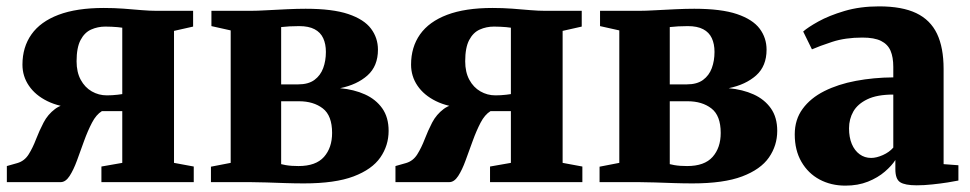

<svg xmlns="http://www.w3.org/2000/svg" viewBox="-20 -572 3046 603"><path d="M1.5 0V-50.5L35 -60Q57 -66.5 70 -87.2Q83 -108 93.2 -134.8Q103.5 -161.5 116.8 -187Q130 -212.5 153 -229.8Q176 -247 214.5 -248L218 -233Q166 -236 128.5 -254.5Q91 -273 70.8 -302.8Q50.5 -332.5 50.5 -369Q50.5 -424 78.8 -464Q107 -504 163.8 -525.5Q220.5 -547 306 -547Q338.5 -547 368.2 -544.8Q398 -542.5 424.5 -540.2Q451 -538 472.5 -538H586.5V-488.5L526.5 -475V-60.5L588.5 -49V0H298.5V-49L364 -60.5V-223H300Q282 -212 268.8 -186.5Q255.5 -161 244 -129.2Q232.5 -97.5 221.8 -68Q211 -38.5 198.5 -19.2Q186 0 170.5 0ZM315.5 -272.5Q323.5 -272.5 332.2 -273Q341 -273.5 349.5 -274.5Q358 -275.5 364 -276.5V-485Q357.5 -486 349 -486.8Q340.5 -487.5 330.8 -488Q321 -488.5 311 -488.5Q287 -488.5 266.2 -479.2Q245.5 -470 233 -446.2Q220.5 -422.5 220.5 -379.5Q220.5 -345.5 233.5 -321.5Q246.5 -297.5 268.2 -285Q290 -272.5 315.5 -272.5Z M934.5 4Q906.5 4 876 3Q845.5 2 816.8 1Q788 0 765 0H642.5V-48.5L704.5 -60.5V-476.5L644 -490V-538H766.5Q787 -538 817.8 -539.8Q848.5 -541.5 881.2 -543Q914 -544.5 940 -544.5Q1024.5 -544.5 1074 -527.8Q1123.5 -511 1145.2 -482Q1167 -453 1167 -416Q1167 -364.5 1134.2 -335.2Q1101.5 -306 1048 -295Q1092 -291 1126.2 -275.5Q1160.5 -260 1180.5 -231.8Q1200.5 -203.5 1200.5 -161Q1200.5 -115 1174.5 -77.5Q1148.5 -40 1090.5 -18Q1032.5 4 934.5 4ZM917.5 -50.5Q972 -50.5 997.5 -79.2Q1023 -108 1023 -154.5Q1023 -209 993.8 -231.5Q964.5 -254 919 -254H863V-56.5Q868.5 -55 877 -53.5Q885.5 -52 896.2 -51.2Q907 -50.5 917.5 -50.5ZM863 -307H916.5Q948.5 -307 967.5 -321Q986.5 -335 995 -358Q1003.5 -381 1003.5 -409Q1003.5 -434 995 -452.2Q986.5 -470.5 968 -480.2Q949.5 -490 919.5 -490Q903.5 -490 889.5 -489.2Q875.5 -488.5 863 -487Z M1222 0V-50.5L1255.5 -60Q1277.5 -66.5 1290.5 -87.2Q1303.5 -108 1313.8 -134.8Q1324 -161.5 1337.2 -187Q1350.5 -212.5 1373.5 -229.8Q1396.5 -247 1435 -248L1438.5 -233Q1386.5 -236 1349 -254.5Q1311.5 -273 1291.2 -302.8Q1271 -332.5 1271 -369Q1271 -424 1299.2 -464Q1327.5 -504 1384.2 -525.5Q1441 -547 1526.5 -547Q1559 -547 1588.8 -544.8Q1618.5 -542.5 1645 -540.2Q1671.5 -538 1693 -538H1807V-488.5L1747 -475V-60.5L1809 -49V0H1519V-49L1584.5 -60.5V-223H1520.5Q1502.5 -212 1489.2 -186.5Q1476 -161 1464.5 -129.2Q1453 -97.5 1442.2 -68Q1431.5 -38.5 1419 -19.2Q1406.5 0 1391 0ZM1536 -272.5Q1544 -272.5 1552.8 -273Q1561.5 -273.5 1570 -274.5Q1578.5 -275.5 1584.5 -276.5V-485Q1578 -486 1569.5 -486.8Q1561 -487.5 1551.2 -488Q1541.5 -488.5 1531.5 -488.5Q1507.5 -488.5 1486.8 -479.2Q1466 -470 1453.5 -446.2Q1441 -422.5 1441 -379.5Q1441 -345.5 1454 -321.5Q1467 -297.5 1488.8 -285Q1510.5 -272.5 1536 -272.5Z M2155 4Q2127 4 2096.5 3Q2066 2 2037.2 1Q2008.5 0 1985.5 0H1863V-48.5L1925 -60.5V-476.5L1864.5 -490V-538H1987Q2007.5 -538 2038.2 -539.8Q2069 -541.5 2101.8 -543Q2134.5 -544.5 2160.5 -544.5Q2245 -544.5 2294.5 -527.8Q2344 -511 2365.8 -482Q2387.5 -453 2387.5 -416Q2387.5 -364.5 2354.8 -335.2Q2322 -306 2268.5 -295Q2312.5 -291 2346.8 -275.5Q2381 -260 2401 -231.8Q2421 -203.5 2421 -161Q2421 -115 2395 -77.5Q2369 -40 2311 -18Q2253 4 2155 4ZM2138 -50.5Q2192.5 -50.5 2218 -79.2Q2243.5 -108 2243.5 -154.5Q2243.5 -209 2214.2 -231.5Q2185 -254 2139.5 -254H2083.5V-56.5Q2089 -55 2097.5 -53.5Q2106 -52 2116.8 -51.2Q2127.5 -50.5 2138 -50.5ZM2083.5 -307H2137Q2169 -307 2188 -321Q2207 -335 2215.5 -358Q2224 -381 2224 -409Q2224 -434 2215.5 -452.2Q2207 -470.5 2188.5 -480.2Q2170 -490 2140 -490Q2124 -490 2110 -489.2Q2096 -488.5 2083.5 -487Z M2635 11Q2590 11 2554 -8.2Q2518 -27.5 2497 -63.8Q2476 -100 2476 -150Q2476 -196.5 2500.8 -230.2Q2525.5 -264 2568.8 -285.8Q2612 -307.5 2667.8 -318Q2723.5 -328.5 2785.5 -329V-362Q2785.5 -392.5 2776.8 -412.8Q2768 -433 2747 -443.5Q2726 -454 2688.5 -454Q2634.5 -454 2593.5 -440.5Q2552.5 -427 2530 -417L2502.5 -473Q2517 -486 2550.2 -504.5Q2583.5 -523 2632.2 -537.5Q2681 -552 2741 -552Q2813 -552 2857.5 -530.8Q2902 -509.5 2922.8 -466Q2943.5 -422.5 2943.5 -355.5V-56.5L2990 -53V-5Q2978.5 -2.5 2956.2 1Q2934 4.5 2908 7.2Q2882 10 2859 10Q2822 10 2807 0.2Q2792 -9.5 2792 -40.5V-69.5Q2781 -52 2759 -33Q2737 -14 2705.8 -1.5Q2674.5 11 2635 11ZM2716 -76Q2732.5 -76 2752.8 -85Q2773 -94 2785.5 -108.5V-275Q2734.5 -275 2704 -260.2Q2673.5 -245.5 2660 -221.8Q2646.5 -198 2646.5 -169Q2646.5 -140.5 2655.2 -119.8Q2664 -99 2679.8 -87.5Q2695.5 -76 2716 -76Z"/></svg>

Font: Merriweather 60pt Black
Style: Regular
Weight: 900
Version: Version 2.100